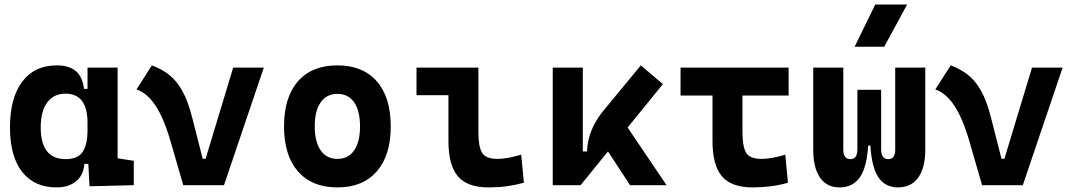

<svg xmlns="http://www.w3.org/2000/svg" viewBox="-20 -815 4728 845"><path d="M228.5 9.8Q131.3 9.8 77.6 -58.3Q23.9 -126.5 23.9 -253.9Q23.9 -384.3 77.9 -455.8Q131.8 -527.3 230.5 -527.3Q338.9 -527.3 349.6 -423.8H365.2V-517.6H497.6V-118.2L568.8 -107.4V0L374 4.9L368.7 -93.8H351.6Q346.7 -42 313.7 -16.1Q280.8 9.8 228.5 9.8ZM365.2 -242.7V-274.9Q365.2 -402.8 268.1 -402.8Q216.3 -402.8 187.7 -364Q159.2 -325.2 159.2 -253.9Q159.2 -114.7 269 -114.7Q322.8 -114.7 344 -146.7Q365.2 -178.7 365.2 -242.7Z M786.6 0 731.4 -190.4Q701.2 -295.4 664.1 -350.6Q627 -405.8 580.6 -421.4L648.4 -527.3Q690.9 -511.7 723.9 -486.1Q756.8 -460.4 782 -415.8Q807.1 -371.1 825.7 -297.9L872.1 -116.2H884.8L1006.3 -517.6H1141.1L965.8 0Z M1464.8 9.8Q1353 9.8 1291.5 -60.5Q1230 -130.9 1230 -258.8Q1230 -387.2 1291.5 -457.3Q1353 -527.3 1464.8 -527.3Q1576.7 -527.3 1638.2 -457.3Q1699.7 -387.2 1699.7 -258.8Q1699.7 -130.9 1638.2 -60.5Q1576.7 9.8 1464.8 9.8ZM1464.8 -115.7Q1512.7 -115.7 1538.6 -153.1Q1564.5 -190.4 1564.5 -258.8Q1564.5 -327.6 1538.6 -364.7Q1512.7 -401.9 1464.8 -401.9Q1417.5 -401.9 1391.4 -364.7Q1365.2 -327.6 1365.2 -258.8Q1365.2 -190.4 1391.4 -153.1Q1417.5 -115.7 1464.8 -115.7Z M2130.9 9.8Q2036.6 9.8 1995.1 -39.1Q1953.6 -87.9 1953.6 -195.3V-396H1813V-517.6H2085.4V-232.9Q2085.4 -171.4 2101.1 -143.6Q2116.7 -115.7 2169.9 -115.7Q2210.9 -115.7 2273.9 -134.3L2285.6 -10.7Q2245.6 0 2209.2 4.9Q2172.9 9.8 2130.9 9.8Z M2412.6 0V-517.6H2544.9V-148.4H2563.5Q2566.4 -245.1 2638.7 -331.5L2800.3 -527.3L2897.5 -444.8L2742.2 -253.9L2913.6 0H2752.9L2655.8 -148.4L2535.2 0Z M3293 9.8Q3198.7 9.8 3157.2 -39.1Q3115.7 -87.9 3115.7 -195.3V-394.5H2975.1V-517.6H3450.7V-394.5H3247.6V-232.9Q3247.6 -171.4 3263.2 -143.6Q3278.8 -115.7 3332 -115.7Q3352.1 -115.7 3379.2 -120.4Q3406.2 -125 3436 -134.3L3447.8 -10.7Q3410.2 0 3371.3 4.9Q3332.5 9.8 3293 9.8Z M3931.6 9.8Q3876.5 9.8 3846.4 -33.9Q3816.4 -77.6 3810.5 -174.3H3800.8Q3794.9 -77.6 3763.7 -33.9Q3732.4 9.8 3674.8 9.8Q3618.7 9.8 3588.9 -33.4Q3559.1 -76.7 3559.1 -156.2V-517.6H3691.4V-156.2Q3691.4 -114.7 3722.7 -114.7Q3737.8 -114.7 3745.6 -125Q3753.4 -135.3 3753.4 -159.7V-419.9H3857.9V-159.7Q3857.9 -135.3 3866 -125Q3874 -114.7 3889.2 -114.7Q3919.9 -114.7 3919.9 -156.2V-517.6H4052.2V-156.2Q4052.2 -76.7 4021.2 -33.4Q3990.2 9.8 3931.6 9.8ZM3741.2 -609.4 3832 -794.9H3972.2L3871.6 -609.4Z M4302.2 0 4247.1 -190.4Q4216.8 -295.4 4179.7 -350.6Q4142.6 -405.8 4096.2 -421.4L4164.1 -527.3Q4206.5 -511.7 4239.5 -486.1Q4272.5 -460.4 4297.6 -415.8Q4322.8 -371.1 4341.3 -297.9L4387.7 -116.2H4400.4L4522 -517.6H4656.7L4481.4 0Z"/></svg>

Font: Cascadia Code NF
Style: Bold
Weight: 700
Monospace: yes
Designer: Aaron Bell
Foundry: Saja Typeworks
Version: Version 2404.023; ttfautohint (v1.8.4)